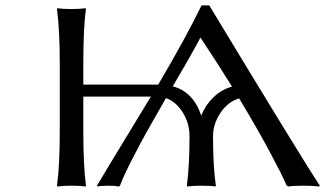

<svg xmlns="http://www.w3.org/2000/svg" viewBox="-20 -678 1188 701"><path d="M241.2 -645Q273.4 -645 292 -647.9L293.9 -645Q284.2 -578.6 284.2 -444.8V-369.1H557.1V-368.2Q658.7 -540.5 715.8 -658.2H744.1Q1088.9 -87.9 1147.9 0L1145 2.9Q1119.6 0 1088.9 0Q1049.8 0 1033.2 2.9L1026.9 0Q1011.2 -37.1 963.6 -126Q916 -214.8 853 -318.8Q811.5 -306.2 784.7 -265.6Q757.8 -225.1 757.8 -180.2Q757.8 -69.8 768.1 0L766.1 2.9Q748 0 714.8 0Q682.6 0 664.1 2.9L662.1 0Q671.9 -69.8 671.9 -180.2Q671.9 -229 646.5 -268.6Q621.1 -308.1 585.9 -319.8Q538.1 -236.3 514.9 -195.1Q491.7 -153.8 461.2 -94.2Q430.7 -34.7 418 0L414.1 2.9Q398.9 0 377 0Q347.7 0 335.9 2.9L334 0Q366.2 -54.7 432.6 -163.6Q499 -272.5 530.8 -325.2H284.2V-200.2Q284.2 -71.3 293.9 0L292 2.9Q273.4 0 241.2 0Q208.5 0 189.9 2.9L188 0Q198.2 -71.3 198.2 -200.2V-444.8Q198.2 -569.8 188 -645L189.9 -647.9Q208.5 -645 241.2 -645ZM714.8 -255.9Q729 -293 758.5 -322Q788.1 -351.1 827.1 -361.8Q783.2 -433.1 711.9 -541Q675.3 -471.7 610.8 -362.8Q685.5 -343.3 714.8 -255.9Z"/></svg>

Font: Linear Smooth
Style: Regular
Weight: 400
Designer: Philipp H. Poll, Flanker
Foundry: Philipp H. Poll, reworked by Flanker
Version: Version 1.061 | FøM Fix